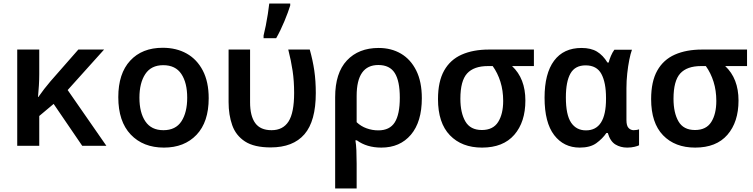

<svg xmlns="http://www.w3.org/2000/svg" viewBox="-20 -821 4240 1081"><path d="M77 0V-542H201V-403Q201 -372 199 -340Q197 -308 194 -275H196Q228 -321 264 -363L421 -542H566L361 -314L579 0H443L282 -236L201 -168V0Z M903 10Q786 10 716 -63.5Q646 -137 646 -274Q646 -407 713 -479.5Q780 -552 896 -552Q973 -552 1031 -519.5Q1089 -487 1122 -423.5Q1155 -360 1155 -268Q1155 -134 1086.5 -62Q1018 10 903 10ZM900 -88Q969 -88 1001.5 -138Q1034 -188 1034 -271Q1034 -355 1001 -404.5Q968 -454 899 -454Q831 -454 798 -404Q765 -354 765 -271Q765 -187 798.5 -137.5Q832 -88 900 -88Z M1504 9Q1411 9 1359.5 -24.5Q1308 -58 1287.5 -116Q1267 -174 1267 -246V-542H1388V-245Q1388 -168 1417 -128Q1446 -88 1509 -88Q1573 -88 1604.5 -137Q1636 -186 1636 -298Q1636 -365 1627.5 -422Q1619 -479 1603 -542H1724Q1741 -482 1749.5 -424Q1758 -366 1758 -297Q1758 -139 1694 -65Q1630 9 1504 9ZM1464 -621Q1470 -645 1476.5 -677Q1483 -709 1488 -742Q1493 -775 1496 -801H1614V-790Q1603 -754 1581.5 -702Q1560 -650 1535 -606H1464Z M1867 -274Q1867 -410 1933 -480.5Q1999 -551 2112 -551Q2183 -551 2237.5 -519Q2292 -487 2323.5 -424Q2355 -361 2355 -268Q2355 -135 2293.5 -62.5Q2232 10 2127 10Q2045 10 1989 -31H1981Q1985 -8 1986.5 25.5Q1988 59 1988 101V240H1867ZM2110 -87Q2174 -87 2202.5 -132Q2231 -177 2231 -271Q2231 -365 2202.5 -410Q2174 -455 2110 -455Q1988 -455 1988 -281V-133Q2012 -110 2044 -98.5Q2076 -87 2110 -87Z M2694 10Q2580 10 2513 -59.5Q2446 -129 2446 -263Q2446 -362 2480.5 -423.5Q2515 -485 2579.5 -513.5Q2644 -542 2732 -542H2986V-449H2863Q2938 -379 2938 -255Q2938 -134 2875.5 -62Q2813 10 2694 10ZM2693 -89Q2756 -89 2784.5 -134Q2813 -179 2813 -253Q2813 -311 2797.5 -360.5Q2782 -410 2754 -449H2727Q2648 -449 2610 -407.5Q2572 -366 2572 -265Q2572 -186 2600 -137.5Q2628 -89 2693 -89Z M3244 10Q3154 10 3100 -60.5Q3046 -131 3046 -271Q3046 -407 3099.5 -479Q3153 -551 3254 -551Q3307 -551 3341 -530.5Q3375 -510 3400 -469H3407Q3411 -486 3419.5 -506Q3428 -526 3439 -541H3538Q3530 -519 3523 -484Q3516 -449 3511.5 -407.5Q3507 -366 3507 -325V-145Q3507 -113 3519 -100.5Q3531 -88 3548 -88Q3555 -88 3564.5 -89.5Q3574 -91 3578 -93V-3Q3571 1 3552.5 5.5Q3534 10 3511 10Q3474 10 3445 -7.5Q3416 -25 3402 -72H3394Q3372 -40 3337.5 -15Q3303 10 3244 10ZM3279 -87Q3392 -87 3392 -264V-270Q3392 -356 3366 -404.5Q3340 -453 3277 -453Q3218 -453 3192 -407.5Q3166 -362 3166 -273Q3166 -174 3195.5 -130.5Q3225 -87 3279 -87Z M3894 10Q3780 10 3713 -59.5Q3646 -129 3646 -263Q3646 -362 3680.5 -423.5Q3715 -485 3779.5 -513.5Q3844 -542 3932 -542H4186V-449H4063Q4138 -379 4138 -255Q4138 -134 4075.5 -62Q4013 10 3894 10ZM3893 -89Q3956 -89 3984.5 -134Q4013 -179 4013 -253Q4013 -311 3997.5 -360.5Q3982 -410 3954 -449H3927Q3848 -449 3810 -407.5Q3772 -366 3772 -265Q3772 -186 3800 -137.5Q3828 -89 3893 -89Z"/></svg>

Font: Noto Sans Mono SemiBold
Style: Regular
Weight: 600
Designer: Monotype Design Team
Foundry: Monotype Imaging Inc.
Version: Version 2.014; ttfautohint (v1.8.4.7-5d5b)